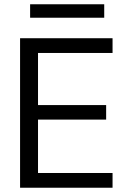

<svg xmlns="http://www.w3.org/2000/svg" viewBox="-20 -879 604 899"><path d="M507 0V-69H158V-319H477V-387H158V-631H507V-700H74V0ZM121 -796H468V-859H121Z"/></svg>

Font: Rootstock Sans Body
Style: Regular
Weight: 400
Designer: Colophon Foundry, Jonny Pinhorn
Foundry: Colophon Foundry
Version: Version 1.200;FEAKit 1.0